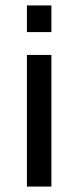

<svg xmlns="http://www.w3.org/2000/svg" viewBox="-20 -686 288 706"><path d="M169 0H79V-484H169ZM169 -568H79V-666H169Z"/></svg>

Font: Play
Style: Regular
Weight: 400
Designer: Jonas Hecksher
Foundry: Jonas Hecksher, Playtypeª, e-types AS
Version: Version 1.002